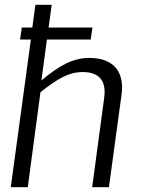

<svg xmlns="http://www.w3.org/2000/svg" viewBox="-20 -782 589 802"><path d="M71 -667 64 -617H109L25 0H96L149 -397C221 -453 266 -481 326 -481C398 -481 425 -440 415 -372L365 0H435L488 -389C500 -480 456 -540 354 -540C285 -540 230 -510 153 -446L176 -617H359L366 -667H183L196 -762H128L115 -667Z"/></svg>

Font: Cheyenne Sans Light
Style: Italic
Weight: 300
Italic angle: -8.13011°
Designer: The Public Sans project authors (U.S. Web Design System), Libre Franklin designed by Pablo Impallari and Rodrigo Fuenzal
Foundry: The Cheyenne Sans Project Authors
Version: Version 2.007